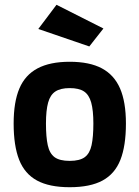

<svg xmlns="http://www.w3.org/2000/svg" viewBox="-20 -771 582 802"><path d="M271 11Q186 11 134.5 -17Q83 -45 60 -103.5Q37 -162 37 -255Q37 -345 61 -401.5Q85 -458 137 -485.5Q189 -513 271 -513Q354 -513 405.5 -485.5Q457 -458 481.5 -401.5Q506 -345 506 -255Q506 -162 483 -103.5Q460 -45 408.5 -17Q357 11 271 11ZM271 -99Q313 -99 334 -114.5Q355 -130 362.5 -164.5Q370 -199 370 -255Q370 -310 361 -342.5Q352 -375 331 -389Q310 -403 271 -403Q233 -403 211.5 -389Q190 -375 181 -342.5Q172 -310 172 -255Q172 -199 179.5 -164.5Q187 -130 208 -114.5Q229 -99 271 -99ZM353 -577 140 -650 216 -751 412 -652Z"/></svg>

Font: Cairo Play
Style: Bold
Weight: 700
Version: Version 3.119